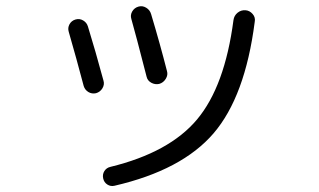

<svg xmlns="http://www.w3.org/2000/svg" viewBox="-20 -590 1040 626"><path d="M780.3 -556.6Q793.9 -555.7 803.7 -544.4Q813.5 -533.2 810.5 -518.6Q779.3 -275.4 676.3 -155.3Q573.2 -35.2 353.5 15.6Q340.8 18.6 330.1 11.7Q319.3 4.9 316.4 -8.3Q313.5 -21.5 320.3 -32.2Q327.1 -43 339.8 -45.9Q532.2 -92.8 622.6 -200.7Q712.9 -308.6 741.2 -524.4Q743.2 -539.1 754.4 -548.3Q765.6 -557.6 780.3 -556.6ZM252.9 -309.6Q229.5 -398.4 204.1 -486.3Q200.2 -499 206.5 -510.7Q212.9 -522.5 226.1 -526.4Q239.3 -530.3 251 -523.4Q262.7 -516.6 266.6 -503.9Q291 -424.8 317.4 -327.1Q321.3 -314.5 314 -302.2Q306.6 -290 293 -286.1Q279.3 -283.2 268.1 -290Q256.8 -296.9 252.9 -309.6ZM499 -316.4Q485.4 -313.5 473.1 -320.3Q460.9 -327.1 458 -339.8Q421.9 -480.5 408.2 -528.3Q404.3 -541 411.1 -552.7Q418 -564.5 431.2 -568.4Q444.3 -572.3 456.5 -564.9Q468.8 -557.6 472.7 -543.9Q502 -446.3 524.4 -358.4Q528.3 -345.7 520.5 -333Q512.7 -320.3 499 -316.4Z"/></svg>

Font: Rounded-L Mgen+ 2m regular
Style: Regular
Weight: 400
Designer: [Source Han Sans]
Ryoko NISHIZUKA  (kana & ideographs); Paul D. Hunt (Latin, Greek & Cyrillic); Wenlong ZHANG  (bopomofo
Version: Version 1.059.20150602